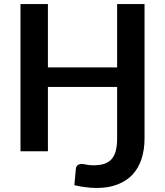

<svg xmlns="http://www.w3.org/2000/svg" viewBox="-20 -743 810 943"><path d="M555.2 -723.1H689.9V-63Q689.9 -7.8 674.8 38.6Q660.2 83 630.4 115.2Q601.1 146 556.6 163.1Q513.7 180.2 453.1 180.2Q428.2 180.2 399.9 176.3Q376 173.8 345.2 166.5L352.5 86.4Q353.5 75.7 360.8 68.8Q367.2 62.5 381.3 62.5Q390.1 62.5 403.8 65.4Q417 68.8 439 68.8Q468.3 68.8 489.3 62.5Q510.7 56.2 525.9 41Q540.5 25.4 547.9 1Q555.2 -26.9 555.2 -60.1V-315.9H215.3V0H80.6V-723.1H215.3V-412.1H555.2Z"/></svg>

Font: Lato-SemiBold
Style: Bold
Weight: 500
Designer: Lukasz Dziedzic with Adam Twardoch and Botio Nikoltchev
Foundry: tyPoland Lukasz Dziedzic
Version: ""